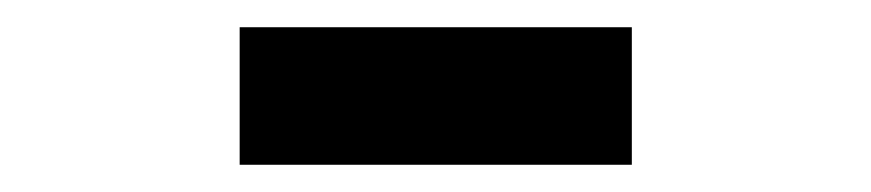

<svg xmlns="http://www.w3.org/2000/svg" viewBox="-20 -730 640 141"><path d="M156 -609V-710H444V-609Z"/></svg>

Font: Geist Mono
Style: Bold
Weight: 700
Monospace: yes
Designer: Basement.studio, Andrés Briganti, Mateo Zaragoza
Foundry: Basement.studio, Vercel, Andrés Briganti, Guido Ferreyra, Mateo Zaragoza
Version: Version 1.500; ttfautohint (v1.8.4.7-5d5b)